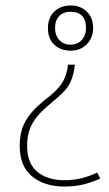

<svg xmlns="http://www.w3.org/2000/svg" viewBox="-20 -409 398 701"><path d="M238 -389Q274 -389 297 -366.5Q320 -344 320 -307Q320 -271 297 -247.5Q274 -224 238 -224Q202 -224 178.5 -245.5Q155 -267 155 -306Q155 -345 178.5 -367Q202 -389 238 -389ZM237 -366Q212 -366 196.5 -350.5Q181 -335 181 -307Q181 -280 196.5 -263Q212 -246 237 -246Q263 -246 278.5 -263Q294 -280 294 -307Q294 -366 237 -366ZM253 -173 252 -164Q250 -140 238 -111Q226 -82 181 -45Q150 -20 127 3.5Q104 27 91.5 55.5Q79 84 79 123Q79 188 116.5 218.5Q154 249 216 249Q277 249 335 221L346 243Q312 258 282 265Q252 272 215 272Q142 272 97 235Q52 198 52 123Q52 78 66.5 46.5Q81 15 106.5 -10.5Q132 -36 164 -60Q203 -93 214.5 -121Q226 -149 227 -164L228 -173Z"/></svg>

Font: Noto Sans Myanmar UI SemiCondensed Thin
Style: Regular
Weight: 100
Width: 4
Designer: Monotype Design Team
Foundry: Monotype Imaging Inc.
Version: Version 2.103; ttfautohint (v1.8.4.7-5d5b)